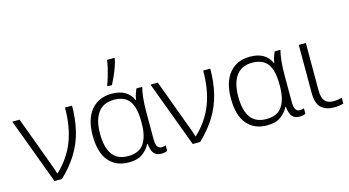

<svg xmlns="http://www.w3.org/2000/svg" viewBox="-87 -1146 2718 1496"><g transform="rotate(-15 1272.5 -398.0)"><path d="M0 -532H59L198 -156Q207 -134 217.5 -103Q228 -72 234 -52H237Q334 -143 379.5 -259.5Q425 -376 425 -532H482Q482 -422 459 -329Q436 -236 386.5 -155.5Q337 -75 258 0H198Z M797 10Q693 10 635 -59.5Q577 -129 577 -264Q577 -398 637.5 -470Q698 -542 804 -542Q929 -542 972 -446H976Q978 -468 985.5 -490.5Q993 -513 1002 -532H1048Q1039 -499 1033.5 -448.5Q1028 -398 1028 -337V-118Q1028 -73 1040 -55.5Q1052 -38 1074 -38Q1082 -38 1091 -40Q1100 -42 1107 -44V0Q1100 4 1087 7Q1074 10 1060 10Q1020 10 1000 -13Q980 -36 974 -92H970Q949 -50 908.5 -20Q868 10 797 10ZM804 -39Q893 -39 932 -96.5Q971 -154 971 -260V-274Q971 -386 932.5 -439Q894 -492 808 -492Q723 -492 679.5 -433Q636 -374 636 -264Q636 -153 677 -96Q718 -39 804 -39ZM788 -606V-616Q798 -641 808 -674Q818 -707 826 -741.5Q834 -776 838 -806H898V-796Q893 -770 881 -736Q869 -702 853.5 -667.5Q838 -633 824 -606Z M1115 -532H1174L1313 -156Q1322 -134 1332.5 -103Q1343 -72 1349 -52H1352Q1449 -143 1494.5 -259.5Q1540 -376 1540 -532H1597Q1597 -422 1574 -329Q1551 -236 1501.5 -155.5Q1452 -75 1373 0H1313Z M1912 10Q1808 10 1750 -59.5Q1692 -129 1692 -264Q1692 -398 1752.5 -470Q1813 -542 1919 -542Q2044 -542 2087 -446H2091Q2093 -468 2100.5 -490.5Q2108 -513 2117 -532H2163Q2154 -499 2148.5 -448.5Q2143 -398 2143 -337V-118Q2143 -73 2155 -55.5Q2167 -38 2189 -38Q2197 -38 2206 -40Q2215 -42 2222 -44V0Q2215 4 2202 7Q2189 10 2175 10Q2135 10 2115 -13Q2095 -36 2089 -92H2085Q2064 -50 2023.5 -20Q1983 10 1912 10ZM1919 -39Q2008 -39 2047 -96.5Q2086 -154 2086 -260V-274Q2086 -386 2047.5 -439Q2009 -492 1923 -492Q1838 -492 1794.5 -433Q1751 -374 1751 -264Q1751 -153 1792 -96Q1833 -39 1919 -39Z M2368 -532V-150Q2368 -92 2390 -65Q2412 -38 2459 -38Q2478 -38 2497 -41Q2516 -44 2528 -47V-1Q2516 4 2494.5 7Q2473 10 2452 10Q2387 10 2349 -24.5Q2311 -59 2311 -146V-532Z"/></g></svg>

Font: BC Sans Light
Style: Regular
Weight: 300
Designer: Monotype Design Team
Foundry: Monotype Imaging Inc.
Version: Version 2.000;GOOG;noto-source:20170915:90ef993387c0